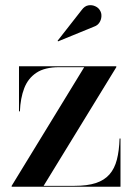

<svg xmlns="http://www.w3.org/2000/svg" viewBox="-20 -713 510 733"><path d="M24.5 0V-3.5L301.5 -456.5H205.5Q151 -456.5 119 -435.2Q87 -414 72.5 -376.2Q58 -338.5 56 -288H52.5V-460H424V-456.5L146.5 -3.5H264Q313.5 -3.5 346 -14.2Q378.5 -25 398 -47.2Q417.5 -69.5 426.2 -103.5Q435 -137.5 436.5 -184H440V0ZM201.5 -555 200 -557.5 292 -675Q303 -690 317 -692.5Q331 -695 343.5 -689.2Q356 -683.5 361.5 -673.5Q368 -663.5 367.2 -650.5Q366.5 -637.5 359.5 -626.8Q352.5 -616 339.5 -611.5Z"/></svg>

Font: Bodoni Moda 48pt Medium
Style: Regular
Weight: 500
Designer: Owen Earl
Foundry: indestructible type
Version: Version 2.005